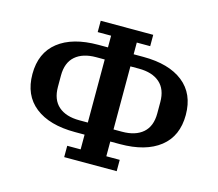

<svg xmlns="http://www.w3.org/2000/svg" viewBox="-102 -840 1114 982"><g transform="rotate(15 454.5 -349.0)"><path d="M315 -48H386V-126H335Q199 -126 123.5 -185.5Q48 -245 48 -357Q48 -469 123.5 -528.5Q199 -588 335 -588H386V-650H315V-710H593V-650H522V-588H573Q709 -588 784.5 -528.5Q860 -469 860 -357Q860 -245 784.5 -185.5Q709 -126 573 -126H522V-48H593V12H315ZM386 -190V-524H341Q270 -524 230.5 -489.5Q191 -455 191 -387V-327Q191 -259 230.5 -224.5Q270 -190 341 -190ZM567 -190Q638 -190 677.5 -224.5Q717 -259 717 -327V-387Q717 -455 677.5 -489.5Q638 -524 567 -524H522V-190Z"/></g></svg>

Font: IBM Plex Serif SemiBold
Style: Regular
Weight: 600
Designer: Mike Abbink, Paul van der Laan, Pieter van Rosmalen
Foundry: Bold Monday
Version: Version 2.5